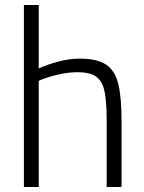

<svg xmlns="http://www.w3.org/2000/svg" viewBox="-20 -743 573 763"><path d="M75 -723H134V-471Q166 -486 211 -498Q256 -510 296 -510Q365 -510 400.5 -487Q436 -464 449.5 -411.5Q463 -359 463 -263V0H404V-260Q404 -339 395.5 -379.5Q387 -420 362.5 -438Q338 -456 288 -456Q249 -456 206 -445.5Q163 -435 134 -422V0H75Z"/></svg>

Font: Cairo Light
Style: Regular
Weight: 300
Designer: Mohamed Gaber, Accademia di Belle Arti di Urbino and others
Foundry: Kief Type Foundry, Accademia di Belle Arti di Urbino and others
Version: Version 3.011